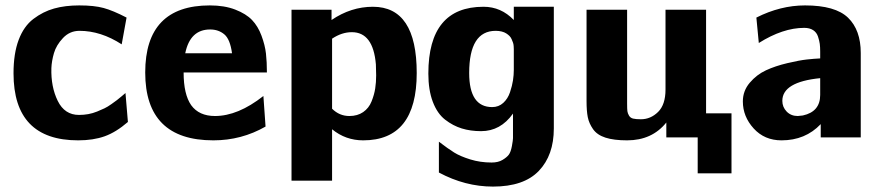

<svg xmlns="http://www.w3.org/2000/svg" viewBox="-20 -508 3268 710"><path d="M30 -237Q30 -310 49 -360.5Q68 -411 103.5 -438Q139 -465 180 -476.5Q221 -488 273 -488Q328 -488 363 -478.5Q398 -469 448 -443L430 -344Q353 -394 274 -394Q238 -394 213 -367.5Q188 -341 179.5 -311.5Q171 -282 170 -256Q168 -187 193.5 -135Q219 -83 272 -83Q290 -83 306.5 -86Q323 -89 339 -95.5Q355 -102 366.5 -107.5Q378 -113 392 -123Q406 -133 412 -137.5Q418 -142 430.5 -152.5Q443 -163 444 -164L453 -57Q409 -19 367 -4Q325 11 269 11Q30 11 30 -237Z M517 -240Q517 -488 756 -488Q810 -488 850 -472.5Q890 -457 912 -434Q934 -411 947 -376Q960 -341 963.5 -310Q967 -279 967 -240H659Q659 -159 687 -119Q716 -79 775 -79Q860 -79 954 -153L962 -40Q873 11 769 11Q517 11 517 -240ZM665 -311H838Q831 -363 809.5 -381Q788 -399 757 -399Q683 -399 665 -311Z M1058 160V-472H1206V-434Q1278 -483 1359 -483Q1521 -483 1521 -238Q1521 11 1323 11Q1258 11 1208 -30V160ZM1208 -365V-308V-106Q1235 -79 1272 -79Q1302 -79 1323 -93.5Q1344 -108 1354 -133Q1364 -158 1367.5 -181Q1371 -204 1371 -229Q1371 -236 1370.5 -249.5Q1370 -263 1370 -270Q1360 -389 1281 -389Q1244 -389 1208 -365Z M1564 -236Q1564 -483 1768 -483Q1833 -483 1880 -434V-483H2028V-33Q2028 66 1972.5 124Q1917 182 1803 182Q1700 182 1603 130V16Q1637 42 1659.5 56Q1682 70 1719 81.5Q1756 93 1798 93Q1822 93 1838 83.5Q1854 74 1861.5 64Q1869 54 1873 32Q1877 10 1877 3Q1877 -4 1877 -26V-88Q1831 -23 1759 -23Q1720 -23 1687.5 -33Q1655 -43 1626 -65.5Q1597 -88 1580.5 -131.5Q1564 -175 1564 -236ZM1715 -238Q1715 -112 1800 -112Q1824 -112 1841 -127.5Q1858 -143 1866 -167Q1874 -191 1877 -211Q1880 -231 1880 -249V-310V-316Q1880 -322 1880 -326Q1880 -330 1879.5 -337.5Q1879 -345 1877 -350.5Q1875 -356 1872 -363Q1869 -370 1864 -375Q1859 -380 1852 -384.5Q1845 -389 1835 -391.5Q1825 -394 1813 -394Q1715 -394 1715 -238Z M2560 0H2444V-55Q2391 11 2299 11Q2250 11 2219 1Q2188 -9 2173 -30.5Q2158 -52 2153.5 -75Q2149 -98 2149 -134V-472H2299V-125Q2299 -105 2300 -97Q2301 -89 2306 -80.5Q2311 -72 2321 -69.5Q2331 -67 2350 -67Q2386 -67 2413.5 -94Q2441 -121 2441 -177V-472H2591V-89H2685V133H2560Z M2727 -133Q2727 -172 2752.5 -202Q2778 -232 2812.5 -248Q2847 -264 2891.5 -274.5Q2936 -285 2963.5 -288Q2991 -291 3013 -292V-317Q3013 -334 3011.5 -345.5Q3010 -357 3005 -372.5Q3000 -388 2987 -396.5Q2974 -405 2954 -405Q2875 -405 2786 -349L2777 -443Q2866 -488 2957 -488Q3069 -488 3116 -442.5Q3163 -397 3163 -312V0H3015V-49Q2958 11 2870 11Q2807 11 2767 -33Q2727 -77 2727 -133ZM2873 -135Q2873 -112 2889 -95.5Q2905 -79 2930 -79Q2935 -79 2949 -81Q3013 -95 3013 -157V-219Q2873 -205 2873 -135Z"/></svg>

Font: Coval
Style: Black
Weight: 1000
Foundry: Context Ltd
Version: Version 001.000